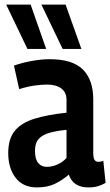

<svg xmlns="http://www.w3.org/2000/svg" viewBox="-20 -810 482 840"><path d="M16 -140Q16 -203 45 -238Q74 -273 130.5 -290.5Q187 -308 271 -317V-373Q271 -406 248 -423Q225 -440 186 -440Q164 -440 133 -436Q102 -432 64 -420L41 -523Q78 -536 120 -543.5Q162 -551 197 -551Q298 -551 343 -505.5Q388 -460 388 -375V-142Q388 -118 394 -110Q400 -102 410 -102Q415 -102 420.5 -103Q426 -104 432 -107L442 -10Q427 -1 409 4.5Q391 10 367 10Q300 10 281 -46Q252 -21 219.5 -5.5Q187 10 141 10Q81 10 48.5 -32Q16 -74 16 -140ZM133 -150Q133 -114 147 -97Q161 -80 185 -80Q208 -80 231.5 -90.5Q255 -101 271 -119V-242Q230 -238 198.5 -229.5Q167 -221 150 -203Q133 -185 133 -150ZM100 -596 7 -790H114L182 -596ZM254 -596 161 -790H267L336 -596Z"/></svg>

Font: Georama Semi Condensed SemiBold
Style: Regular
Weight: 600
Width: 4
Designer: Jean-Baptiste Levee
Foundry: Production Type
Version: Version 1.000